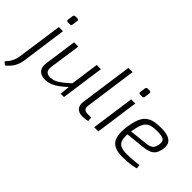

<svg xmlns="http://www.w3.org/2000/svg" viewBox="-108 -1263 2032 2032"><g transform="rotate(45 907.5 -247.0)"><path d="M176 -485 105 26Q100 62 85.5 95.5Q71 129 48.5 156.5Q26 184 -2 206L-36 177Q-3 143 16 106.5Q35 70 42 22L114 -485ZM187 -689Q198 -689 203 -682.5Q208 -676 206 -666L198 -607Q195 -588 176 -588H147Q124 -588 127 -611L135 -669Q138 -689 157 -689Z M406 -485 356 -136Q349 -87 366 -65Q383 -43 426 -43Q476 -43 524.5 -75Q573 -107 641 -170L647 -122Q580 -55 521.5 -21Q463 13 406 13Q340 13 310.5 -23Q281 -59 291 -122L342 -485ZM744 -485 676 0H627L639 -133L634 -148L681 -485Z M1003 -700 922 -119Q916 -83 931 -66.5Q946 -50 981 -50H1034L1036 -2Q1028 1 1013 3.5Q998 6 982.5 7Q967 8 957 8Q904 8 876.5 -22.5Q849 -53 857 -110L940 -700Z M1258 -485 1190 0H1128L1196 -485ZM1269 -689Q1280 -689 1285 -682.5Q1290 -676 1288 -666L1280 -607Q1277 -588 1258 -588H1229Q1206 -588 1209 -611L1217 -669Q1220 -689 1239 -689Z M1631 -497Q1701 -497 1742.5 -481Q1784 -465 1800 -431.5Q1816 -398 1804 -343Q1796 -299 1775.5 -273Q1755 -247 1719.5 -234Q1684 -221 1629 -216L1390 -192L1396 -241L1628 -265Q1665 -269 1687.5 -277Q1710 -285 1723 -302Q1736 -319 1742 -349Q1751 -392 1738.5 -412Q1726 -432 1697 -437.5Q1668 -443 1626 -443Q1581 -443 1549.5 -435.5Q1518 -428 1496 -408Q1474 -388 1460 -349.5Q1446 -311 1436 -249Q1424 -164 1434.5 -119.5Q1445 -75 1479.5 -58.5Q1514 -42 1572 -42Q1600 -42 1632 -44Q1664 -46 1694.5 -49Q1725 -52 1750 -55L1755 -12Q1733 -4 1697.5 1.5Q1662 7 1625 9.5Q1588 12 1560 12Q1478 12 1432 -15.5Q1386 -43 1372 -101Q1358 -159 1371 -251Q1382 -325 1401 -373Q1420 -421 1451 -448Q1482 -475 1526 -486Q1570 -497 1631 -497Z"/></g></svg>

Font: Exo 2 Light
Style: Italic
Weight: 300
Italic angle: -8°
Designer: Natanael Gama
Foundry: Natanael Gama
Version: Version 2.010